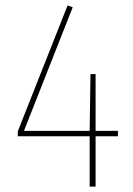

<svg xmlns="http://www.w3.org/2000/svg" viewBox="-20 -693 494 713"><path d="M418 -207V-187H335V0H313V-187H46V-205L231 -673L250 -666L69 -207H313L316 -418H335V-207Z"/></svg>

Font: Fira Sans Condensed Thin
Style: Regular
Weight: 250
Width: 3
Designer: Carrois Corporate & Edenspiekermann AG
Foundry: Carrois Corporate GbR & Edenspiekermann AG
Version: Version 4.203